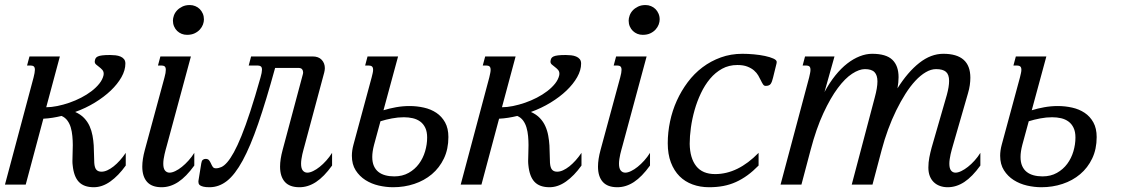

<svg xmlns="http://www.w3.org/2000/svg" viewBox="-47 -747 4535 777"><path d="M247.1 -78.6Q246.6 -82.5 246.3 -86.4Q246.1 -90.3 246.1 -95.2Q246.1 -108.9 246.8 -125.5Q247.6 -142.1 247.6 -159.7Q247.6 -177.7 245.8 -196.3Q244.1 -214.8 239.5 -230.7Q234.9 -246.6 225.8 -259Q216.8 -271.5 202.1 -277.8Q184.1 -273.4 165.8 -270.5Q147.5 -267.6 128.4 -266.6L57.1 0H-26.9L88.9 -433.6Q91.3 -443.8 92.8 -451.4Q94.2 -459 94.2 -464.4Q94.2 -474.6 89.6 -478.3Q85 -481.9 76.2 -481.9H62.5L72.3 -518.6H195.3L140.1 -313Q160.6 -313 184.8 -317.9Q209 -322.8 233.6 -331.3Q258.3 -339.8 281.5 -351.8Q304.7 -363.8 323.5 -378.2Q342.3 -392.6 355.2 -408.9Q368.2 -425.3 372.1 -442.9Q372.6 -444.8 372.6 -448.7Q372.6 -458 366.9 -464.4Q361.3 -470.7 354.5 -475.8Q347.7 -481 342 -485.8Q336.4 -490.7 336.4 -497.6Q336.9 -504.9 339.4 -510Q341.8 -515.1 348.4 -518.3Q355 -521.5 366.7 -522.9Q378.4 -524.4 398.4 -524.4Q409.2 -524.4 420.2 -523.2Q431.2 -522 440.2 -518.3Q449.2 -514.6 454.8 -507.8Q460.4 -501 460.4 -489.7Q460.4 -462.9 444.6 -434.8Q428.7 -406.7 401.4 -380.6Q374 -354.5 336.9 -331.8Q299.8 -309.1 257.3 -293.9Q279.3 -284.2 293.5 -269.3Q307.6 -254.4 315.7 -236.3Q323.7 -218.3 327.4 -198.2Q331.1 -178.2 332.3 -158.4Q333.5 -138.7 333.5 -120.6Q333.5 -102.5 334.5 -87.9Q335.9 -67.9 343 -60.1Q350.1 -52.2 363.8 -52.2Q375 -52.2 387.5 -57.9Q399.9 -63.5 412.8 -73.7Q425.8 -84 438.2 -97.9Q450.7 -111.8 461.9 -128.4V-77.1Q432.1 -35.6 399.4 -12.5Q366.7 10.7 332.5 10.7Q292.5 10.7 272 -11Q251.5 -32.7 247.1 -78.6Z M618.7 -433.6Q621.6 -443.8 622.8 -451.4Q624 -459 624 -464.4Q624 -474.6 619.4 -478.3Q614.7 -481.9 606 -481.9H592.3L602.1 -518.6H725.6L627.9 -157.2Q626 -150.4 623.5 -141.4Q621.1 -132.3 618.9 -122.8Q616.7 -113.3 615.2 -103.3Q613.8 -93.3 613.8 -84.5Q613.8 -65.4 620.8 -56.9Q627.9 -48.3 639.2 -48.3Q649.4 -48.3 662.6 -54.7Q675.8 -61 689.2 -71.8Q702.6 -82.5 715.8 -97.2Q729 -111.8 739.3 -128.4V-77.1Q706.5 -31.7 674.3 -10.5Q642.1 10.7 606.9 10.7Q567.4 10.7 548.1 -11Q528.8 -32.7 528.8 -72.8Q528.8 -102.1 539.1 -140.1ZM710 -606Q698.2 -606 688 -610.1Q677.7 -614.3 669.9 -621.8Q662.1 -629.4 657.5 -640.1Q652.8 -650.9 652.8 -663.6Q652.8 -672.9 656.7 -684.1Q660.6 -695.3 669.2 -704.6Q677.7 -713.9 690.7 -720.2Q703.6 -726.6 721.2 -726.6Q732.9 -726.6 743.4 -722.2Q753.9 -717.8 761.5 -710.2Q769 -702.6 773.7 -691.9Q778.3 -681.2 778.3 -668.5Q778.3 -658.7 774.4 -647.9Q770.5 -637.2 762 -627.7Q753.4 -618.2 740.5 -612.1Q727.5 -606 710 -606Z M1185.5 -157.2Q1183.6 -150.4 1181.2 -141.4Q1178.7 -132.3 1176.5 -122.8Q1174.3 -113.3 1172.9 -103.3Q1171.4 -93.3 1171.4 -84.5Q1171.4 -65.4 1178.5 -56.9Q1185.5 -48.3 1196.8 -48.3Q1207 -48.3 1220.2 -54.7Q1233.4 -61 1246.8 -71.8Q1260.3 -82.5 1273.4 -97.2Q1286.6 -111.8 1296.9 -128.4V-77.1Q1264.2 -31.7 1231.9 -10.5Q1199.7 10.7 1164.6 10.7Q1125 10.7 1105.7 -11Q1086.4 -32.7 1086.4 -72.8Q1086.4 -102.1 1096.7 -140.1L1178.7 -446.8Q1179.2 -448.7 1179.4 -450.4Q1179.7 -452.1 1179.7 -454.6Q1179.7 -461.4 1175.5 -466.8Q1171.4 -472.2 1159.2 -472.2H1066.4Q1029.8 -338.9 998 -246.8Q966.3 -154.8 935.1 -97.4Q903.8 -40 871.3 -14.6Q838.9 10.7 800.8 10.7Q785.2 10.7 776.4 8.5Q767.6 6.3 762.9 3.2Q758.3 0 757.1 -3.9Q755.9 -7.8 755.9 -11.2Q755.9 -13.2 756.1 -14.4Q756.3 -15.6 756.3 -16.6L767.6 -86.4Q769 -96.2 773.7 -100.1Q778.3 -104 785.2 -104Q794.9 -104 799.3 -98.1Q803.7 -92.3 806.9 -85Q810.1 -77.6 814 -71.8Q817.9 -65.9 826.7 -65.9Q837.4 -65.9 848.9 -71Q860.4 -76.2 872.8 -90.6Q885.3 -105 899.4 -130.6Q913.6 -156.2 930.2 -197Q946.8 -237.8 965.8 -295.9Q984.9 -354 1007.3 -433.6Q1013.2 -454.1 1013.2 -464.8Q1013.2 -475.1 1008.3 -478.5Q1003.4 -481.9 995.1 -481.9H959.5L969.2 -518.6H1217.8Q1242.2 -518.6 1254.9 -504.9Q1267.6 -491.2 1267.6 -471.2Q1267.6 -463.4 1265.1 -453.6Z M1767.6 -192.4Q1767.6 -143.6 1749.5 -105.7Q1731.4 -67.9 1700.7 -42Q1669.9 -16.1 1629.4 -2.7Q1588.9 10.7 1543.9 10.7Q1515.1 10.7 1485.6 3.9Q1456.1 -2.9 1431.9 -18.3Q1407.7 -33.7 1392.3 -57.9Q1377 -82 1377 -116.7Q1377 -137.7 1383.3 -161.1L1457 -433.6Q1459.5 -443.4 1461.2 -451.2Q1462.9 -459 1462.9 -464.4Q1462.9 -474.6 1458 -478.3Q1453.1 -481.9 1444.3 -481.9H1430.7L1440.4 -518.6H1564L1504.9 -300.8Q1528.3 -308.1 1555.4 -313Q1582.5 -317.9 1610.4 -317.9Q1640.1 -317.9 1668.5 -311.5Q1696.8 -305.2 1718.8 -290.5Q1740.7 -275.9 1754.2 -251.7Q1767.6 -227.5 1767.6 -192.4ZM1459.5 -111.8Q1459.5 -90.3 1466.1 -75.4Q1472.7 -60.5 1484.4 -51.3Q1496.1 -42 1512.5 -37.6Q1528.8 -33.2 1548.3 -33.2Q1581.5 -33.2 1606.7 -47.4Q1631.8 -61.5 1648.4 -84Q1665 -106.4 1673.3 -134.5Q1681.6 -162.6 1681.6 -190.4Q1681.6 -213.9 1674.1 -229.7Q1666.5 -245.6 1653.6 -255.1Q1640.6 -264.6 1623.5 -268.6Q1606.4 -272.5 1587.4 -272.5Q1563.5 -272.5 1539.1 -267.8Q1514.6 -263.2 1492.7 -256.3L1466.8 -161.1Q1459.5 -133.3 1459.5 -111.8Z M2091.3 -78.6Q2090.8 -82.5 2090.6 -86.4Q2090.3 -90.3 2090.3 -95.2Q2090.3 -108.9 2091.1 -125.5Q2091.8 -142.1 2091.8 -159.7Q2091.8 -177.7 2090.1 -196.3Q2088.4 -214.8 2083.7 -230.7Q2079.1 -246.6 2070.1 -259Q2061 -271.5 2046.4 -277.8Q2028.3 -273.4 2010 -270.5Q1991.7 -267.6 1972.7 -266.6L1901.4 0H1817.4L1933.1 -433.6Q1935.5 -443.8 1937 -451.4Q1938.5 -459 1938.5 -464.4Q1938.5 -474.6 1933.8 -478.3Q1929.2 -481.9 1920.4 -481.9H1906.7L1916.5 -518.6H2039.6L1984.4 -313Q2004.9 -313 2029.1 -317.9Q2053.2 -322.8 2077.9 -331.3Q2102.5 -339.8 2125.7 -351.8Q2148.9 -363.8 2167.7 -378.2Q2186.5 -392.6 2199.5 -408.9Q2212.4 -425.3 2216.3 -442.9Q2216.8 -444.8 2216.8 -448.7Q2216.8 -458 2211.2 -464.4Q2205.6 -470.7 2198.7 -475.8Q2191.9 -481 2186.3 -485.8Q2180.7 -490.7 2180.7 -497.6Q2181.2 -504.9 2183.6 -510Q2186 -515.1 2192.6 -518.3Q2199.2 -521.5 2210.9 -522.9Q2222.7 -524.4 2242.7 -524.4Q2253.4 -524.4 2264.4 -523.2Q2275.4 -522 2284.4 -518.3Q2293.5 -514.6 2299.1 -507.8Q2304.7 -501 2304.7 -489.7Q2304.7 -462.9 2288.8 -434.8Q2272.9 -406.7 2245.6 -380.6Q2218.3 -354.5 2181.2 -331.8Q2144 -309.1 2101.6 -293.9Q2123.5 -284.2 2137.7 -269.3Q2151.9 -254.4 2159.9 -236.3Q2168 -218.3 2171.6 -198.2Q2175.3 -178.2 2176.5 -158.4Q2177.7 -138.7 2177.7 -120.6Q2177.7 -102.5 2178.7 -87.9Q2180.2 -67.9 2187.3 -60.1Q2194.3 -52.2 2208 -52.2Q2219.2 -52.2 2231.7 -57.9Q2244.1 -63.5 2257.1 -73.7Q2270 -84 2282.5 -97.9Q2294.9 -111.8 2306.2 -128.4V-77.1Q2276.4 -35.6 2243.7 -12.5Q2210.9 10.7 2176.8 10.7Q2136.7 10.7 2116.2 -11Q2095.7 -32.7 2091.3 -78.6Z M2462.9 -433.6Q2465.8 -443.8 2467 -451.4Q2468.3 -459 2468.3 -464.4Q2468.3 -474.6 2463.6 -478.3Q2459 -481.9 2450.2 -481.9H2436.5L2446.3 -518.6H2569.8L2472.2 -157.2Q2470.2 -150.4 2467.8 -141.4Q2465.3 -132.3 2463.1 -122.8Q2460.9 -113.3 2459.5 -103.3Q2458 -93.3 2458 -84.5Q2458 -65.4 2465.1 -56.9Q2472.2 -48.3 2483.4 -48.3Q2493.7 -48.3 2506.8 -54.7Q2520 -61 2533.4 -71.8Q2546.9 -82.5 2560.1 -97.2Q2573.2 -111.8 2583.5 -128.4V-77.1Q2550.8 -31.7 2518.6 -10.5Q2486.3 10.7 2451.2 10.7Q2411.6 10.7 2392.3 -11Q2373 -32.7 2373 -72.8Q2373 -102.1 2383.3 -140.1ZM2554.2 -606Q2542.5 -606 2532.2 -610.1Q2522 -614.3 2514.2 -621.8Q2506.3 -629.4 2501.7 -640.1Q2497.1 -650.9 2497.1 -663.6Q2497.1 -672.9 2501 -684.1Q2504.9 -695.3 2513.4 -704.6Q2522 -713.9 2534.9 -720.2Q2547.9 -726.6 2565.4 -726.6Q2577.1 -726.6 2587.6 -722.2Q2598.1 -717.8 2605.7 -710.2Q2613.3 -702.6 2617.9 -691.9Q2622.6 -681.2 2622.6 -668.5Q2622.6 -658.7 2618.7 -647.9Q2614.7 -637.2 2606.2 -627.7Q2597.7 -618.2 2584.7 -612.1Q2571.8 -606 2554.2 -606Z M2937 -483.9Q2902.8 -483.9 2875.2 -468.8Q2847.7 -453.6 2826.4 -428.2Q2805.2 -402.8 2789.6 -369.9Q2773.9 -336.9 2763.9 -301.5Q2753.9 -266.1 2749 -230.7Q2744.1 -195.3 2744.1 -165Q2745.1 -106.9 2770.5 -74.7Q2795.9 -42.5 2847.2 -42.5Q2939 -42.5 3022.9 -128.4V-77.1Q3000.5 -54.2 2978 -37.8Q2955.6 -21.5 2931.4 -10.5Q2907.2 0.5 2880.4 5.6Q2853.5 10.7 2822.8 10.7Q2786.6 10.7 2755.9 -0.5Q2725.1 -11.7 2702.9 -33.9Q2680.7 -56.2 2668 -89.6Q2655.3 -123 2655.3 -167.5Q2655.3 -211.4 2664.6 -255.4Q2673.8 -299.3 2691.9 -339.4Q2710 -379.4 2736.1 -414.3Q2762.2 -449.2 2795.9 -474.6Q2829.6 -500 2870.1 -514.6Q2910.6 -529.3 2957.5 -529.3Q2979.5 -529.3 3003.9 -527.1Q3028.3 -524.9 3048.8 -520.5Q3069.3 -516.1 3082.8 -510Q3096.2 -503.9 3096.2 -496.6Q3096.2 -491.7 3094.7 -486.8L3081.5 -433.1Q3077.6 -416 3072 -407.7Q3066.4 -399.4 3051.3 -399.4Q3044.9 -399.4 3040.8 -405.8Q3036.6 -412.1 3032.2 -421.4Q3027.8 -430.7 3021.5 -441.7Q3015.1 -452.6 3004.4 -461.9Q2993.7 -471.2 2977.5 -477.5Q2961.4 -483.9 2937 -483.9Z M3227.5 -433.6Q3230 -443.8 3231.4 -451.4Q3232.9 -459 3232.9 -464.4Q3232.9 -474.6 3228.3 -478.3Q3223.6 -481.9 3214.8 -481.9H3201.2L3210.9 -518.6H3330.1L3289.6 -374.5Q3310.1 -412.6 3333.5 -441.7Q3356.9 -470.7 3381.8 -490Q3406.7 -509.3 3432.4 -519.3Q3458 -529.3 3482.4 -529.3Q3539.1 -529.3 3564.2 -505.1Q3589.4 -481 3589.4 -434.6Q3589.4 -413.6 3585 -389.6Q3626.5 -455.6 3673.3 -492.4Q3720.2 -529.3 3770.5 -529.3Q3879.9 -529.3 3879.9 -432.6Q3879.9 -418.5 3877.7 -402.6Q3875.5 -386.7 3870.1 -368.7L3809.1 -157.2Q3807.1 -150.4 3804.7 -141.6Q3802.2 -132.8 3800 -123Q3797.9 -113.3 3796.4 -103.3Q3794.9 -93.3 3794.9 -84.5Q3794.9 -65.4 3801.8 -56.9Q3808.6 -48.3 3819.8 -48.3Q3830.1 -48.3 3843.3 -54.7Q3856.4 -61 3870.1 -71.8Q3883.8 -82.5 3897 -97.2Q3910.2 -111.8 3920.4 -128.4V-77.1Q3887.7 -31.7 3855.5 -10.5Q3823.2 10.7 3788.1 10.7Q3771.5 10.7 3757.1 5.6Q3742.7 0.5 3732.2 -9.5Q3721.7 -19.5 3715.8 -34.4Q3710 -49.3 3710 -68.8Q3710 -89.8 3713.9 -109.9Q3717.8 -129.9 3723.1 -149.4L3784.7 -362.8Q3793.9 -396.5 3793.9 -419.4Q3793.9 -445.3 3781.2 -456.3Q3768.6 -467.3 3741.2 -467.3Q3720.7 -467.3 3699.5 -454.8Q3678.2 -442.4 3657.5 -420.2Q3636.7 -397.9 3617.2 -367.2Q3597.7 -336.4 3579.8 -300Q3562 -263.7 3547.1 -223.1Q3532.2 -182.6 3521 -140.1L3483.9 0H3399.9L3493.2 -353Q3498.5 -372.6 3501.2 -388.7Q3503.9 -404.8 3503.9 -417.5Q3503.9 -442.4 3492.2 -454.8Q3480.5 -467.3 3453.1 -467.3Q3430.2 -467.3 3401.6 -448.7Q3373 -430.2 3343.5 -390.6Q3314 -351.1 3285.2 -289.1Q3256.3 -227.1 3233.4 -140.1L3196.3 0H3111.8Z M4391.1 -192.4Q4391.1 -143.6 4373 -105.7Q4355 -67.9 4324.2 -42Q4293.5 -16.1 4252.9 -2.7Q4212.4 10.7 4167.5 10.7Q4138.7 10.7 4109.1 3.9Q4079.6 -2.9 4055.4 -18.3Q4031.2 -33.7 4015.9 -57.9Q4000.5 -82 4000.5 -116.7Q4000.5 -137.7 4006.8 -161.1L4080.6 -433.6Q4083 -443.4 4084.7 -451.2Q4086.4 -459 4086.4 -464.4Q4086.4 -474.6 4081.5 -478.3Q4076.7 -481.9 4067.9 -481.9H4054.2L4064 -518.6H4187.5L4128.4 -300.8Q4151.9 -308.1 4179 -313Q4206.1 -317.9 4233.9 -317.9Q4263.7 -317.9 4292 -311.5Q4320.3 -305.2 4342.3 -290.5Q4364.3 -275.9 4377.7 -251.7Q4391.1 -227.5 4391.1 -192.4ZM4083 -111.8Q4083 -90.3 4089.6 -75.4Q4096.2 -60.5 4107.9 -51.3Q4119.6 -42 4136 -37.6Q4152.3 -33.2 4171.9 -33.2Q4205.1 -33.2 4230.2 -47.4Q4255.4 -61.5 4272 -84Q4288.6 -106.4 4296.9 -134.5Q4305.2 -162.6 4305.2 -190.4Q4305.2 -213.9 4297.6 -229.7Q4290 -245.6 4277.1 -255.1Q4264.2 -264.6 4247.1 -268.6Q4230 -272.5 4210.9 -272.5Q4187 -272.5 4162.6 -267.8Q4138.2 -263.2 4116.2 -256.3L4090.3 -161.1Q4083 -133.3 4083 -111.8Z"/></svg>

Font: Arian AMU Serif
Style: Italic
Weight: 400
Italic angle: -15°
Designer: Ruben Hakobyan (Tarumian)
Foundry: Ruben Hakobyan (Tarumian)
Version: Version 1.002